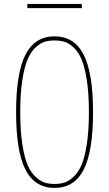

<svg xmlns="http://www.w3.org/2000/svg" viewBox="-20 -920 540 950"><path d="M115.2 -879.9V-900.4H384.8V-879.9ZM394 -80.6Q347.7 9.8 250 9.8Q152.3 9.8 106 -80.6Q59.6 -170.9 59.6 -364.7Q59.6 -558.6 106 -649.4Q152.3 -740.2 250 -740.2Q347.7 -740.2 394 -649.4Q440.4 -558.6 440.4 -364.7Q440.4 -170.9 394 -80.6ZM201.2 -16.6Q222.7 -9.8 250 -9.8Q277.3 -9.8 298.8 -16.6Q320.3 -23.4 343.8 -44.9Q367.2 -66.4 383.3 -103.5Q399.4 -140.6 409.7 -207.5Q419.9 -274.4 419.9 -365.2Q419.9 -456.1 409.7 -522.5Q399.4 -588.9 383.3 -626.5Q367.2 -664.1 343.8 -685.5Q320.3 -707 298.8 -713.4Q277.3 -719.7 250 -719.7Q222.7 -719.7 201.2 -713.4Q179.7 -707 156.2 -685.5Q132.8 -664.1 116.7 -626.5Q100.6 -588.9 90.3 -522.5Q80.1 -456.1 80.1 -365.2Q80.1 -274.4 90.3 -207.5Q100.6 -140.6 116.7 -103.5Q132.8 -66.4 156.2 -44.9Q179.7 -23.4 201.2 -16.6Z"/></svg>

Font: Mgen+ 1m thin
Style: Regular
Weight: 100
Designer: [Source Han Sans]
Ryoko NISHIZUKA  (kana & ideographs); Paul D. Hunt (Latin, Greek & Cyrillic); Wenlong ZHANG  (bopomofo
Version: Version 1.059.20150602